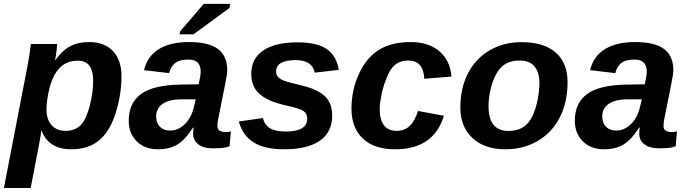

<svg xmlns="http://www.w3.org/2000/svg" viewBox="-42 -753 3508 981"><path d="M323.2 9.8Q262.2 9.8 224.1 -15.6Q186 -41 170.4 -86.9H169.4Q167.5 -71.8 163.8 -48.8Q160.2 -25.9 153.8 4.9Q144 55.2 134.3 106Q124.5 156.7 114.7 207.5H-22L96.7 -406.7Q99.1 -420.4 101.8 -433.6Q104.5 -446.8 106.4 -460.4Q108.9 -477.5 111.3 -494.6Q113.8 -511.7 115.7 -528.3H250Q250 -523.9 248.3 -507.3Q246.6 -490.7 244.1 -472.9Q241.7 -455.1 238.8 -445.8H240.7Q275.9 -494.6 316.2 -516.4Q356.4 -538.1 414.1 -538.1Q491.7 -538.1 535.2 -491.9Q578.6 -445.8 578.6 -365.2Q578.6 -267.1 548.3 -173.3Q518.1 -79.6 463.1 -34.9Q408.2 9.8 323.2 9.8ZM355.5 -442.9Q293.9 -442.9 257.1 -399.9Q220.2 -356.9 203.6 -270.5Q201.2 -255.4 199.2 -241.9Q197.3 -228.5 196.3 -217Q195.3 -205.6 195.3 -195.8Q195.3 -143.6 221.2 -114Q247.1 -84.5 293.5 -84.5Q343.8 -84.5 372.1 -115.7Q386.7 -131.3 398.2 -158Q409.7 -184.6 417.7 -216.3Q425.8 -248 429.9 -280.3Q434.1 -312.5 434.1 -338.9Q434.1 -390.6 415.3 -416.7Q396.5 -442.9 355.5 -442.9Z M1046.4 4.9Q997.6 4.9 971.2 -15.6Q944.8 -36.1 944.8 -69.8Q944.8 -79.1 945.6 -86.9Q946.3 -94.7 947.3 -101.1H944.3Q903.3 -37.6 863.3 -13.9Q823.2 9.8 765.6 9.8Q697.3 9.8 656.5 -31Q615.7 -71.8 615.7 -135.7Q615.7 -226.1 678 -272.2Q740.2 -318.4 879.9 -320.8L973.1 -322.3Q983.4 -368.7 983.4 -386.2Q983.4 -417.5 968 -433.1Q952.6 -448.7 921.4 -448.7Q875.5 -448.7 853 -430.9Q830.6 -413.1 822.3 -379.4L693.8 -394.5Q710.4 -464.8 768.8 -501.5Q827.1 -538.1 923.8 -538.1Q1024.9 -538.1 1072 -502.4Q1119.1 -466.8 1119.1 -394Q1119.1 -376 1107.4 -317.4L1072.8 -145Q1068.8 -121.6 1068.8 -109.9Q1068.8 -89.8 1082.5 -84Q1096.2 -78.1 1107.4 -78.1Q1123.5 -78.1 1137.7 -81.5L1130.9 -5.9Q1110.4 2 1089.4 3.4Q1068.4 4.9 1046.4 4.9ZM755.9 -158.7Q755.9 -124.5 775.1 -105.2Q794.4 -85.9 827.1 -85.9Q866.2 -85.9 898.4 -115.2Q915.5 -130.4 928 -152.1Q940.4 -173.8 947.3 -200.7L958 -245.6H878.9Q850.1 -245.1 827.1 -239Q804.2 -232.9 788.1 -221.7Q772.5 -210.9 764.2 -194.8Q755.9 -178.7 755.9 -158.7ZM1130.4 -712.4 946.8 -577.6H875.5L878.4 -592.8L999 -733.4H1134.3Z M1655.3 -163.1Q1655.3 -78.1 1592.5 -34.2Q1529.8 9.8 1409.7 9.8Q1311.5 9.8 1254.9 -24.9Q1198.2 -59.6 1178.2 -132.3L1300.8 -149.9Q1311 -113.3 1338.4 -97.2Q1365.7 -81.1 1419.4 -81.1Q1527.8 -81.1 1527.8 -147.5Q1527.8 -172.4 1507.8 -186.5Q1487.3 -199.7 1418.5 -214.4Q1359.9 -227.5 1322.3 -247.1Q1279.3 -269.5 1260.5 -301Q1241.7 -332.5 1241.7 -375.5Q1241.7 -453.6 1303 -495.1Q1364.3 -536.6 1478 -536.6Q1578.6 -536.6 1627.9 -502.2Q1677.2 -467.8 1689 -396L1566.4 -381.8Q1558.1 -415.5 1534.2 -430.7Q1510.3 -445.8 1468.8 -445.8Q1418.5 -445.8 1393.6 -431.2Q1368.7 -416.5 1368.7 -387.2Q1368.7 -371.1 1378.4 -360.4Q1388.2 -349.6 1406.2 -341.8Q1423.8 -334 1493.2 -317.9Q1559.6 -302.7 1596.7 -278.3Q1627.9 -257.8 1641.6 -229.2Q1655.3 -200.7 1655.3 -163.1Z M1984.9 -84.5Q2025.4 -84.5 2051.8 -110.1Q2078.1 -135.7 2093.8 -186L2226.1 -161.6Q2174.3 9.8 1977.1 9.8Q1869.6 9.8 1811.8 -45.2Q1753.9 -100.1 1753.9 -197.8Q1753.9 -293.5 1792.5 -376.5Q1831.1 -460 1895.3 -499Q1959.5 -538.1 2055.2 -538.1Q2147.5 -538.1 2202.6 -491.5Q2257.8 -444.8 2264.6 -361.8L2126 -350.6Q2123.5 -397 2103 -420.4Q2082.5 -443.8 2044.4 -443.8Q1992.2 -443.8 1962.6 -408Q1933.1 -372.1 1909.2 -280.8Q1903.8 -252.4 1900.9 -231.9Q1897.9 -211.4 1897.9 -198.7Q1897.9 -84.5 1984.9 -84.5Z M2857.9 -333.5Q2857.9 -283.2 2848.1 -238Q2838.4 -192.9 2818.4 -153.8Q2778.3 -75.2 2705.3 -32.7Q2632.3 9.8 2540.5 9.8Q2434.1 9.8 2372.1 -47.6Q2310.1 -105 2310.1 -204.6Q2310.1 -302.7 2349.1 -378.4Q2388.2 -454.1 2459.7 -495.8Q2531.2 -537.6 2623 -537.6Q2737.8 -537.6 2797.9 -484.1Q2857.9 -430.7 2857.9 -333.5ZM2714.4 -323.2Q2714.4 -443.8 2612.8 -443.8Q2557.6 -443.8 2524.4 -414.6Q2502.4 -395 2486.6 -361.1Q2470.7 -327.1 2462.4 -287.4Q2454.1 -247.6 2454.1 -210.4Q2454.1 -147 2479.5 -115.5Q2504.9 -84 2555.7 -84Q2583 -84 2604.7 -91.1Q2626.5 -98.1 2642.6 -111.8Q2674.3 -139.2 2692.6 -195.3Q2710.9 -251.5 2714.4 -323.2Z M3325.7 4.9Q3276.9 4.9 3250.5 -15.6Q3224.1 -36.1 3224.1 -69.8Q3224.1 -79.1 3224.9 -86.9Q3225.6 -94.7 3226.6 -101.1H3223.6Q3182.6 -37.6 3142.6 -13.9Q3102.5 9.8 3044.9 9.8Q2976.6 9.8 2935.8 -31Q2895 -71.8 2895 -135.7Q2895 -226.1 2957.3 -272.2Q3019.5 -318.4 3159.2 -320.8L3252.4 -322.3Q3262.7 -368.7 3262.7 -386.2Q3262.7 -417.5 3247.3 -433.1Q3231.9 -448.7 3200.7 -448.7Q3154.8 -448.7 3132.3 -430.9Q3109.9 -413.1 3101.6 -379.4L2973.1 -394.5Q2989.7 -464.8 3048.1 -501.5Q3106.4 -538.1 3203.1 -538.1Q3304.2 -538.1 3351.3 -502.4Q3398.4 -466.8 3398.4 -394Q3398.4 -376 3386.7 -317.4L3352.1 -145Q3348.1 -121.6 3348.1 -109.9Q3348.1 -89.8 3361.8 -84Q3375.5 -78.1 3386.7 -78.1Q3402.8 -78.1 3417 -81.5L3410.2 -5.9Q3389.6 2 3368.7 3.4Q3347.7 4.9 3325.7 4.9ZM3035.2 -158.7Q3035.2 -124.5 3054.4 -105.2Q3073.7 -85.9 3106.4 -85.9Q3145.5 -85.9 3177.7 -115.2Q3194.8 -130.4 3207.3 -152.1Q3219.7 -173.8 3226.6 -200.7L3237.3 -245.6H3158.2Q3129.4 -245.1 3106.4 -239Q3083.5 -232.9 3067.4 -221.7Q3051.8 -210.9 3043.5 -194.8Q3035.2 -178.7 3035.2 -158.7Z"/></svg>

Font: Arimo
Style: Italic
Weight: 400
Italic angle: -12°
Designer: Steve Matteson
Foundry: Monotype Imaging Inc.
Version: Version 1.33